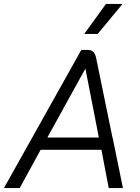

<svg xmlns="http://www.w3.org/2000/svg" viewBox="-42 -953 709 973"><path d="M472 -194H164L58 0H-22L370 -700H404Q437 -700 445 -660L528 -256H529V-254L581 0H509ZM198 -256H459L391 -604H390ZM495 -933H579L453 -781H385Z"/></svg>

Font: Bai Jamjuree
Style: Italic
Weight: 400
Italic angle: -10°
Version: Version 1.000; ttfautohint (v1.6)